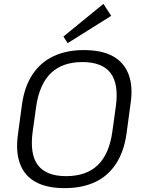

<svg xmlns="http://www.w3.org/2000/svg" viewBox="-20 -966 746 993"><path d="M314 7Q223 7 165 -24.5Q107 -56 83.5 -119Q60 -182 73 -272L94 -428Q107 -519 148.5 -581.5Q190 -644 257 -675.5Q324 -707 414 -707Q506 -707 563.5 -675.5Q621 -644 645 -581.5Q669 -519 655 -428L634 -272Q621 -182 580 -119Q539 -56 472 -24.5Q405 7 314 7ZM322 -55Q426 -55 485.5 -112Q545 -169 561 -285L579 -415Q595 -531 552 -588Q509 -645 406 -645Q303 -645 243.5 -588Q184 -531 167 -415L149 -285Q133 -169 176 -112Q219 -55 322 -55ZM555 -884 330 -743 308 -777 515 -946Z"/></svg>

Font: Pathway Extreme 8pt Thin 12pt Light
Style: Italic
Weight: 300
Italic angle: -8°
Version: Version 1.001;gftools[0.9.26]